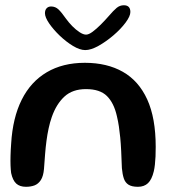

<svg xmlns="http://www.w3.org/2000/svg" viewBox="-20 -707 671 738"><path d="M79.7 11Q56.1 11 42.4 -1.4Q28.8 -13.9 22.8 -42Q21.1 -54.8 20.5 -71.3Q19.9 -87.9 20.5 -108.9Q21 -129.9 22.9 -155.1Q28.8 -254.4 63.5 -323.7Q98.1 -392.9 159.7 -429.2Q221.2 -465.6 306.2 -465.6Q391.4 -465.6 452.3 -430.9Q513.2 -396.3 545.9 -324.8Q578.5 -253.3 578.5 -142.5Q578.5 -122.5 577.8 -105.5Q577 -88.4 575.4 -74.4Q573.9 -60.3 571.2 -48.8Q563.6 -16.9 548.9 -3Q534.2 11 510.2 11Q486.6 11 473.9 2.9Q461.2 -5.2 455.9 -21.2Q450.6 -37.2 448.5 -60.6Q447.2 -97.9 445.8 -126.6Q444.4 -155.3 442.2 -178.1Q439.9 -200.9 437 -220.7Q434.1 -240.6 429.3 -260.6Q417.9 -311.3 391 -337.9Q364.1 -364.5 310.6 -364.5Q258.9 -364.5 227.8 -335.9Q196.6 -307.2 179.2 -257.6Q171.8 -236.4 166.9 -213.5Q161.9 -190.6 158.7 -165.9Q155.4 -141.2 153.3 -114.3Q151.2 -87.3 149.1 -57.9Q146.7 -30.1 137.1 -15.1Q127.4 -0.1 112.9 5.5Q98.4 11 79.7 11ZM307.6 -514.5Q287.1 -514.5 260.6 -530.4Q234.2 -546.4 209.5 -570Q184.9 -593.7 168.8 -617.2Q152.8 -640.8 152.8 -656.2Q152.8 -668.5 159.3 -675.3Q165.8 -682.1 176.4 -682.1Q192.9 -682.1 205 -670.6Q217 -659.1 233.1 -635.9Q244 -620.7 258 -606.4Q272 -592.2 286.1 -583.1Q300.2 -573.9 310.8 -573.9Q321 -573.9 335.8 -584.8Q350.6 -595.8 367 -612.1Q383.3 -628.4 397.4 -644.6Q416.2 -666.6 428.4 -676.7Q440.7 -686.8 455.8 -686.8Q481.1 -686.8 481.1 -660.9Q481.1 -644.8 462.7 -620.1Q444.4 -595.5 416.3 -571.4Q388.2 -547.4 358.9 -530.9Q329.6 -514.5 307.6 -514.5Z"/></svg>

Font: Gluten Thin
Style: Regular
Weight: 100
Designer: Tyler Finck
Foundry: Etcetera Type Company
Version: Version 1.300